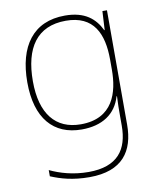

<svg xmlns="http://www.w3.org/2000/svg" viewBox="-86 -657 756 914"><g transform="rotate(-10 291.5 -200.0)"><path d="M290 -589C136 -589 59 -481 59 -307C59 -132 140 -41 276 -41C375 -41 442 -85 466 -168H468C466 -129 466 -107 466 -68V-26C466 89 414 164 273 164C198 164 135 145 87 122V152C135 172 192 189 273 189C433 189 492 101 492 -26V-579H470L465 -488H463C435 -546 387 -589 290 -589ZM290 -564C425 -564 466 -470 466 -345V-297C466 -187 432 -66 276 -66C154 -66 86 -150 86 -307C86 -468 150 -564 290 -564Z"/></g></svg>

Font: Noto Sans Tamil UI Thin
Style: Regular
Weight: 100
Designer: Jelle Bosma - Monotype Design Team
Foundry: Monotype Imaging Inc.
Version: Version 2.004